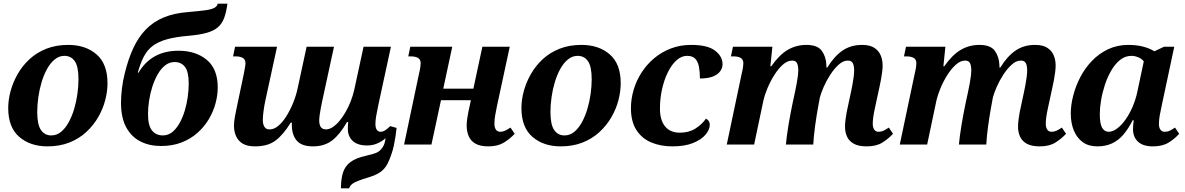

<svg xmlns="http://www.w3.org/2000/svg" viewBox="-20 -792 6493 1052"><path d="M240 10Q146 10 85.5 -42Q25 -94 25 -200Q25 -245 38 -293Q51 -341 77 -386.5Q103 -432 142 -468Q181 -504 234 -525Q287 -546 354 -546Q449 -546 509 -494Q569 -442 569 -336Q569 -291 556.5 -243Q544 -195 518 -150Q492 -105 452.5 -68.5Q413 -32 360 -11Q307 10 240 10ZM261 -50Q291 -50 314.5 -69.5Q338 -89 356 -121.5Q374 -154 386 -194Q398 -234 404 -276.5Q410 -319 410 -357Q410 -428 389.5 -457Q369 -486 333 -486Q304 -486 280 -466.5Q256 -447 238 -414.5Q220 -382 208 -342Q196 -302 190 -259.5Q184 -217 184 -179Q184 -109 204.5 -79.5Q225 -50 261 -50Z M862 8Q799 8 749.5 -17Q700 -42 671.5 -94.5Q643 -147 643 -229Q643 -265 648 -306.5Q653 -348 663 -388Q682 -467 710 -527.5Q738 -588 778.5 -630Q819 -672 876 -696Q933 -720 1011 -726Q1069 -731 1103 -735.5Q1137 -740 1153.5 -748.5Q1170 -757 1173 -772H1226Q1220 -725 1208 -693Q1196 -661 1172.5 -641.5Q1149 -622 1110.5 -611.5Q1072 -601 1014 -596Q942 -590 894 -576.5Q846 -563 816 -540Q786 -517 767.5 -481Q749 -445 735 -394H739Q774 -453 828.5 -483.5Q883 -514 958 -514Q1053 -514 1113 -464Q1173 -414 1173 -313Q1173 -271 1161 -226Q1149 -181 1124.5 -139.5Q1100 -98 1062.5 -64.5Q1025 -31 975 -11.5Q925 8 862 8ZM872 -50Q901 -50 923.5 -68Q946 -86 963 -116Q980 -146 991.5 -183Q1003 -220 1008.5 -259.5Q1014 -299 1014 -334Q1014 -399 993.5 -425.5Q973 -452 937 -452Q908 -452 885 -434Q862 -416 844.5 -385.5Q827 -355 815 -318Q803 -281 797 -241.5Q791 -202 791 -166Q791 -104 813 -77Q835 -50 872 -50Z M1377 10Q1334 10 1309 -5.5Q1284 -21 1273 -47Q1262 -73 1262 -102Q1262 -124 1267 -152.5Q1272 -181 1279 -212L1315 -383Q1319 -403 1322 -420.5Q1325 -438 1325 -445Q1325 -466 1310.5 -474.5Q1296 -483 1272 -483H1257L1268 -536H1498L1433 -237Q1428 -213 1424 -183.5Q1420 -154 1420 -134Q1420 -120 1423.5 -108.5Q1427 -97 1435 -90Q1443 -83 1458 -83Q1482 -83 1506 -103.5Q1530 -124 1550.5 -157.5Q1571 -191 1587 -230.5Q1603 -270 1611 -309L1660 -536H1810L1745 -236Q1742 -221 1738 -201Q1734 -181 1731.5 -162Q1729 -143 1729 -131Q1729 -116 1733 -105Q1737 -94 1745.5 -88.5Q1754 -83 1766 -83Q1784 -83 1803 -95.5Q1822 -108 1840 -129.5Q1858 -151 1874 -179Q1890 -207 1902 -238Q1914 -269 1921 -300L1972 -536H2122L2053 -217Q2045 -180 2041 -155.5Q2037 -131 2037 -113Q2037 -92 2044.5 -81Q2052 -70 2065 -70Q2078 -70 2091 -78.5Q2104 -87 2118 -101L2121 -63Q2106 -45 2086.5 -29.5Q2067 -14 2043.5 -4.5Q2020 5 1991 5Q1939 5 1912.5 -20Q1886 -45 1886 -85Q1886 -96 1886.5 -106Q1887 -116 1888 -123H1881Q1843 -56 1800.5 -23Q1758 10 1695 10Q1633 10 1606 -21.5Q1579 -53 1579 -108Q1579 -111 1579 -114Q1579 -117 1580 -120H1573Q1533 -55 1490.5 -22.5Q1448 10 1377 10ZM1848 240Q1848 190 1859 154.5Q1870 119 1899.5 96.5Q1929 74 1983 62Q2027 52 2044.5 44Q2062 36 2075 17Q2085 3 2089.5 -17Q2094 -37 2095 -55L2118 -101L2153 -91Q2151 -70 2147 -44.5Q2143 -19 2138 5Q2133 29 2126 49Q2115 83 2102 107.5Q2089 132 2066.5 149Q2044 166 2002 179Q1965 190 1942 199Q1919 208 1908 217.5Q1897 227 1893 240Z M2656 10Q2611 10 2585 -5Q2559 -20 2548 -46Q2537 -72 2537 -103Q2537 -120 2539.5 -139Q2542 -158 2546 -177L2566 -271L2588 -243H2368L2402 -270L2344 0H2194L2276 -389Q2281 -409 2283 -423.5Q2285 -438 2285 -445Q2285 -466 2270.5 -474.5Q2256 -483 2232 -483H2217L2228 -536H2458L2402 -275L2381 -306H2601L2567 -275L2623 -536H2773L2703 -211Q2697 -183 2693 -159Q2689 -135 2689 -114Q2689 -94 2697 -82Q2705 -70 2721 -70Q2735 -70 2747.5 -76Q2760 -82 2777 -93L2800 -59Q2774 -31 2740.5 -10.5Q2707 10 2656 10Z M3052 10Q2958 10 2897.5 -42Q2837 -94 2837 -200Q2837 -245 2850 -293Q2863 -341 2889 -386.5Q2915 -432 2954 -468Q2993 -504 3046 -525Q3099 -546 3166 -546Q3261 -546 3321 -494Q3381 -442 3381 -336Q3381 -291 3368.5 -243Q3356 -195 3330 -150Q3304 -105 3264.5 -68.5Q3225 -32 3172 -11Q3119 10 3052 10ZM3073 -50Q3103 -50 3126.5 -69.5Q3150 -89 3168 -121.5Q3186 -154 3198 -194Q3210 -234 3216 -276.5Q3222 -319 3222 -357Q3222 -428 3201.5 -457Q3181 -486 3145 -486Q3116 -486 3092 -466.5Q3068 -447 3050 -414.5Q3032 -382 3020 -342Q3008 -302 3002 -259.5Q2996 -217 2996 -179Q2996 -109 3016.5 -79.5Q3037 -50 3073 -50Z M3664 10Q3600 10 3548.5 -11.5Q3497 -33 3467 -79.5Q3437 -126 3437 -199Q3437 -250 3452 -300.5Q3467 -351 3495.5 -395Q3524 -439 3564.5 -473Q3605 -507 3656 -526.5Q3707 -546 3767 -546Q3857 -546 3898 -514.5Q3939 -483 3939 -440Q3939 -421 3927 -403Q3915 -385 3888 -373.5Q3861 -362 3815 -362Q3815 -399 3809.5 -427Q3804 -455 3789 -470.5Q3774 -486 3745 -486Q3714 -486 3687 -462Q3660 -438 3639.5 -396.5Q3619 -355 3607.5 -303.5Q3596 -252 3596 -196Q3596 -134 3624 -99.5Q3652 -65 3705 -65Q3755 -65 3791 -88Q3827 -111 3848 -142Q3858 -137 3863.5 -128.5Q3869 -120 3869 -109Q3869 -82 3846 -54.5Q3823 -27 3777.5 -8.5Q3732 10 3664 10Z M4729 10Q4684 10 4658 -4.5Q4632 -19 4621 -43.5Q4610 -68 4610 -97Q4610 -115 4612.5 -135Q4615 -155 4619 -177L4644 -294Q4647 -307 4650.5 -327Q4654 -347 4657 -368Q4660 -389 4660 -405Q4660 -417 4658 -430Q4656 -443 4648.5 -451.5Q4641 -460 4625 -460Q4600 -460 4575.5 -438Q4551 -416 4529.5 -383Q4508 -350 4493 -315.5Q4478 -281 4472 -257L4461 -197Q4458 -181 4454 -155.5Q4450 -130 4446 -101.5Q4442 -73 4439.5 -46Q4437 -19 4436 0H4286Q4288 -20 4291.5 -48.5Q4295 -77 4300.5 -108.5Q4306 -140 4311.5 -170Q4317 -200 4322 -223L4337 -293Q4342 -317 4346 -339Q4350 -361 4352 -378.5Q4354 -396 4354 -405Q4354 -417 4352 -430Q4350 -443 4343 -451.5Q4336 -460 4320 -460Q4294 -460 4268.5 -437Q4243 -414 4221 -378.5Q4199 -343 4184 -306Q4169 -269 4163 -242L4112 0H3962L4044 -389Q4049 -409 4051 -423.5Q4053 -438 4053 -445Q4053 -466 4038.5 -474.5Q4024 -483 4000 -483H3985L3996 -536H4212L4201 -429H4206Q4250 -492 4296.5 -519Q4343 -546 4398 -546Q4459 -546 4482.5 -514Q4506 -482 4508 -435Q4508 -432 4508 -429Q4508 -426 4508 -422H4513Q4551 -484 4596.5 -515Q4642 -546 4703 -546Q4746 -546 4770.5 -530Q4795 -514 4805.5 -488.5Q4816 -463 4816 -434Q4816 -417 4813.5 -397.5Q4811 -378 4807.5 -358.5Q4804 -339 4800 -321L4773 -196Q4767 -169 4764.5 -149Q4762 -129 4762 -114Q4762 -94 4770 -82Q4778 -70 4794 -70Q4808 -70 4821 -76Q4834 -82 4850 -93L4873 -59Q4847 -31 4814 -10.5Q4781 10 4729 10Z M5677 10Q5632 10 5606 -4.5Q5580 -19 5569 -43.5Q5558 -68 5558 -97Q5558 -115 5560.5 -135Q5563 -155 5567 -177L5592 -294Q5595 -307 5598.5 -327Q5602 -347 5605 -368Q5608 -389 5608 -405Q5608 -417 5606 -430Q5604 -443 5596.5 -451.5Q5589 -460 5573 -460Q5548 -460 5523.5 -438Q5499 -416 5477.5 -383Q5456 -350 5441 -315.5Q5426 -281 5420 -257L5409 -197Q5406 -181 5402 -155.5Q5398 -130 5394 -101.5Q5390 -73 5387.5 -46Q5385 -19 5384 0H5234Q5236 -20 5239.5 -48.5Q5243 -77 5248.5 -108.5Q5254 -140 5259.5 -170Q5265 -200 5270 -223L5285 -293Q5290 -317 5294 -339Q5298 -361 5300 -378.5Q5302 -396 5302 -405Q5302 -417 5300 -430Q5298 -443 5291 -451.5Q5284 -460 5268 -460Q5242 -460 5216.5 -437Q5191 -414 5169 -378.5Q5147 -343 5132 -306Q5117 -269 5111 -242L5060 0H4910L4992 -389Q4997 -409 4999 -423.5Q5001 -438 5001 -445Q5001 -466 4986.5 -474.5Q4972 -483 4948 -483H4933L4944 -536H5160L5149 -429H5154Q5198 -492 5244.5 -519Q5291 -546 5346 -546Q5407 -546 5430.5 -514Q5454 -482 5456 -435Q5456 -432 5456 -429Q5456 -426 5456 -422H5461Q5499 -484 5544.5 -515Q5590 -546 5651 -546Q5694 -546 5718.5 -530Q5743 -514 5753.5 -488.5Q5764 -463 5764 -434Q5764 -417 5761.5 -397.5Q5759 -378 5755.5 -358.5Q5752 -339 5748 -321L5721 -196Q5715 -169 5712.5 -149Q5710 -129 5710 -114Q5710 -94 5718 -82Q5726 -70 5742 -70Q5756 -70 5769 -76Q5782 -82 5798 -93L5821 -59Q5795 -31 5762 -10.5Q5729 10 5677 10Z M5992 10Q5944 10 5912 -13.5Q5880 -37 5863.5 -77.5Q5847 -118 5847 -170Q5847 -217 5860.5 -269Q5874 -321 5899.5 -370Q5925 -419 5963.5 -459Q6002 -499 6052 -522.5Q6102 -546 6163 -546Q6207 -546 6243.5 -536.5Q6280 -527 6305 -511L6358 -536H6414L6346 -217Q6339 -186 6334.5 -160.5Q6330 -135 6330 -113Q6330 -92 6338.5 -81Q6347 -70 6361 -70Q6377 -70 6389.5 -76Q6402 -82 6418 -93L6441 -59Q6416 -31 6382.5 -10.5Q6349 10 6297 10Q6243 10 6215.5 -15.5Q6188 -41 6188 -84Q6188 -97 6189 -107Q6190 -117 6192 -133H6186Q6164 -89 6137 -56.5Q6110 -24 6074.5 -7Q6039 10 5992 10ZM6054 -70Q6077 -70 6101 -88Q6125 -106 6147 -137Q6169 -168 6185.5 -206.5Q6202 -245 6211 -286L6254 -489L6258 -441Q6242 -467 6220.5 -476.5Q6199 -486 6180 -486Q6145 -486 6117.5 -464Q6090 -442 6069 -406Q6048 -370 6034 -327.5Q6020 -285 6013 -243Q6006 -201 6006 -168Q6006 -113 6019 -91.5Q6032 -70 6054 -70Z"/></svg>

Font: Noto Serif
Style: Italic
Weight: 400
Italic angle: -12°
Designer: Monotype Design Team
Foundry: Monotype Imaging Inc.
Version: Version 2.013